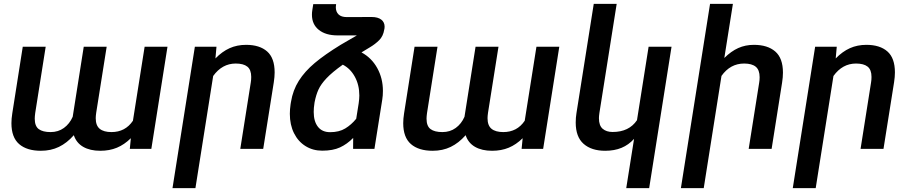

<svg xmlns="http://www.w3.org/2000/svg" viewBox="-20 -770 4707 993"><path d="M667.5 -145.5 728 -528.3H846.2L762.7 0H651.4L656.7 -55.2Q623 -22 584.7 -6.1Q546.4 9.8 498.5 9.8Q445.8 9.8 410.4 -10.5Q375 -30.8 361.8 -70.8Q326.2 -30.3 284.7 -10.3Q243.2 9.8 191.4 9.8Q118.7 9.8 78.9 -24.9Q39.1 -59.6 39.1 -132.8Q39.1 -155.8 43.5 -183.6L97.7 -528.3H216.3L162.1 -185.5Q159.7 -167.5 159.7 -156.2Q159.7 -117.7 180.4 -102.3Q201.2 -86.9 241.7 -86.9Q281.2 -86.9 310.5 -108.2Q339.8 -129.4 356 -166L413.1 -528.3H531.7L477.5 -186.5Q475.1 -169.4 475.1 -158.7Q475.1 -120.6 495.8 -103.8Q516.6 -86.9 556.6 -86.9Q627.9 -86.9 667.5 -145.5Z M1082.5 -377 990.7 203.1H872.1L987.8 -528.3H1099.6L1094.2 -467.8Q1128.9 -503.4 1167.5 -520.8Q1206.1 -538.1 1252.9 -538.1Q1322.8 -538.1 1361.6 -503.9Q1400.4 -469.7 1400.4 -395.5Q1400.4 -372.1 1396 -344.2L1341.3 0H1222.7L1276.9 -342.8Q1279.3 -356.4 1279.3 -372.1Q1279.3 -409.2 1259.3 -425.3Q1239.3 -441.4 1199.2 -441.4Q1128.9 -441.4 1082.5 -377Z M1969.2 -631.3Q1969.2 -628.4 1968.3 -621.6L1967.3 -617.2Q1961.9 -583 1941.2 -562.3Q1920.4 -541.5 1893.1 -525.4L1849.6 -499Q1901.9 -470.7 1931.2 -417.7Q1960.4 -364.7 1960.4 -299.8Q1960.4 -275.9 1957 -254.9L1916.5 0H1806.2L1806.6 -56.6Q1774.9 -24.4 1738.3 -7.6Q1701.7 9.3 1646.5 9.3Q1598.1 9.3 1560.1 -14.4Q1522 -38.1 1500.5 -81.3Q1479 -124.5 1479 -181.6Q1479 -203.6 1482.9 -231L1484.9 -242.7Q1494.6 -303.2 1525.4 -352.1Q1556.2 -400.9 1607.9 -444.3Q1659.7 -487.8 1741.7 -538.1L1825.7 -586.9H1726.1Q1664.6 -586.9 1628.9 -615.5Q1593.3 -644 1593.3 -693.8Q1593.3 -706.1 1595.2 -717.3L1600.1 -748.5H1718.3Q1716.8 -740.7 1716.8 -732.9Q1716.8 -709 1731 -695.3Q1745.1 -681.6 1773.9 -681.6L1901.9 -682.1Q1934.1 -682.1 1951.7 -668.7Q1969.2 -655.3 1969.2 -631.3ZM1838.4 -275.9Q1838.4 -330.6 1815.2 -373Q1792 -415.5 1752.9 -435.5Q1698.2 -396.5 1668.9 -365.5Q1639.6 -334.5 1627 -306.6Q1614.3 -278.8 1606.9 -240.7L1606 -233.9Q1602.5 -212.9 1602.5 -190.9Q1602.5 -142.1 1624.3 -114.3Q1646 -86.4 1687.5 -86.4Q1733.9 -86.4 1765.6 -105.7Q1797.4 -125 1822.3 -155.8L1835 -235.4Q1838.4 -259.3 1838.4 -275.9Z M2693.8 -145.5 2754.4 -528.3H2872.6L2789.1 0H2677.7L2683.1 -55.2Q2649.4 -22 2611.1 -6.1Q2572.8 9.8 2524.9 9.8Q2472.2 9.8 2436.8 -10.5Q2401.4 -30.8 2388.2 -70.8Q2352.5 -30.3 2311 -10.3Q2269.5 9.8 2217.8 9.8Q2145 9.8 2105.2 -24.9Q2065.4 -59.6 2065.4 -132.8Q2065.4 -155.8 2069.8 -183.6L2124 -528.3H2242.7L2188.5 -185.5Q2186 -167.5 2186 -156.2Q2186 -117.7 2206.8 -102.3Q2227.5 -86.9 2268.1 -86.9Q2307.6 -86.9 2336.9 -108.2Q2366.2 -129.4 2382.3 -166L2439.5 -528.3H2558.1L2503.9 -186.5Q2501.5 -169.4 2501.5 -158.7Q2501.5 -120.6 2522.2 -103.8Q2543 -86.9 2583 -86.9Q2654.3 -86.9 2693.8 -145.5Z M3218.8 203.1 3259.3 -51.8Q3231 -20.5 3194.3 -5.4Q3157.7 9.8 3109.9 9.8Q3039.1 9.8 2998.3 -26.1Q2957.5 -62 2957.5 -136.2Q2957.5 -161.6 2961.4 -185.1L3050.8 -750H3169.4L3080.1 -186Q3077.6 -168.9 3077.6 -158.7Q3077.6 -120.6 3096.9 -104Q3116.2 -87.4 3148.4 -87.4Q3233.4 -87.4 3274.4 -148.4L3334.5 -528.3H3453.1L3337.4 203.1Z M3711.4 -377.4 3619.6 203.1H3501.5L3652.3 -750H3770.5L3726.1 -470.2Q3761.2 -504.9 3798.1 -521.5Q3835 -538.1 3878.9 -538.1Q3949.7 -538.1 3989.5 -503.7Q4029.3 -469.2 4029.3 -394.5Q4029.3 -370.6 4024.9 -342.8L3970.7 0H3852.1L3906.2 -341.3Q3908.7 -355 3908.7 -370.6Q3908.7 -408.2 3888.7 -424.8Q3868.7 -441.4 3828.6 -441.4Q3756.8 -441.4 3711.4 -377.4Z M4290.5 -377 4198.7 203.1H4080.1L4195.8 -528.3H4307.6L4302.2 -467.8Q4336.9 -503.4 4375.5 -520.8Q4414.1 -538.1 4460.9 -538.1Q4530.8 -538.1 4569.6 -503.9Q4608.4 -469.7 4608.4 -395.5Q4608.4 -372.1 4604 -344.2L4549.3 0H4430.7L4484.9 -342.8Q4487.3 -356.4 4487.3 -372.1Q4487.3 -409.2 4467.3 -425.3Q4447.3 -441.4 4407.2 -441.4Q4336.9 -441.4 4290.5 -377Z"/></svg>

Font: Mardoto Medium
Style: Italic
Weight: 500
Italic angle: -12°
Designer: Christian Robertson, Vahan Hovhannisyan
Foundry: Google
Version: Version 1.000